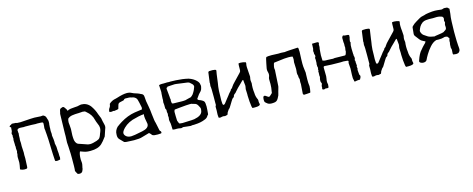

<svg xmlns="http://www.w3.org/2000/svg" viewBox="-35 -1194 5048 2047"><g transform="rotate(-15 2489.5 -171.0)"><path d="M467.3 1.5 446.3 0.5Q439 -2.9 439 -9.8Q437 -59.1 435.1 -75.2Q433.1 -99.6 432.6 -141.6Q429.7 -260.3 425.8 -297.4Q424.3 -306.6 424.3 -314.5Q424.3 -325.7 422.4 -337.4Q422.9 -338.9 422.9 -340.8Q422.9 -342.8 421.9 -344.7Q418.9 -357.4 418.9 -370.1Q418.9 -381.3 421.4 -393.1Q421.4 -406.2 422.9 -419.4Q422.9 -428.2 419.4 -432.1Q413.6 -438 359.4 -438Q346.7 -438 340.3 -437Q305.7 -439.9 226.1 -439.9Q213.9 -438.5 206.5 -438.5Q200.2 -438.5 197.3 -439.5Q182.6 -440.9 167.5 -440.9Q157.2 -440.9 142.6 -434.6L141.1 -430.7Q136.2 -426.3 136.2 -420.9Q136.2 -418.9 137 -417.5Q137.7 -416 137.7 -413.6L137.2 -400.9Q140.1 -396 140.1 -390.6Q140.1 -385.7 139.2 -381.3Q136.7 -369.1 136.7 -338.9L137.2 -336.9Q134.8 -329.1 134.8 -307.1Q136.2 -292 136.7 -282.7Q136.7 -266.1 135.7 -247.6Q137.2 -211.9 139.6 -175.3Q138.2 -162.1 138.2 -148.4Q138.2 -140.6 138.7 -133.3L139.2 -111.8L135.3 -23.9Q135.3 -7.8 129.6 -3.9Q124 0 104 0Q77.6 0 54.2 -13.2L56.6 -24.4Q59.1 -42.5 62.3 -55.2Q65.4 -67.9 65.4 -80.1Q65.4 -85.4 65.9 -87.9L64.5 -147.5Q64.5 -154.3 66.4 -161.6Q67.4 -165.5 67.9 -168.5Q68.4 -171.4 69.3 -174.3Q70.3 -177.2 70.3 -180.2Q70.3 -184.1 69.6 -186.3Q68.8 -188.5 68.8 -190.4Q73.7 -200.7 73.7 -210.9Q73.7 -216.3 72.3 -221.7Q70.8 -229.5 70.8 -241.2Q70.8 -249.5 71.5 -251.7Q72.3 -253.9 72.3 -256.8Q69.8 -264.2 69.8 -273.4Q70.3 -278.3 70.3 -286.1Q68.4 -304.2 68.4 -330.1Q68.4 -336.9 70.3 -343.8Q71.8 -347.2 71.8 -351.1Q71.8 -354.5 70.8 -358.4Q69.8 -362.3 69.8 -366.7Q69.8 -376.5 71.8 -386.2Q66.9 -393.6 66.9 -403.8Q66.9 -412.6 72.3 -418.9Q76.7 -428.2 76.7 -445.3Q76.7 -453.1 77.1 -457Q79.1 -461.9 79.1 -465.8Q79.1 -470.7 74.7 -472.7Q73.2 -472.7 72.3 -474.1Q65.9 -476.6 65.9 -481.9Q65.9 -485.4 69.3 -488.3Q75.2 -494.6 81.5 -496.1Q87.9 -497.6 90.8 -502.4Q90.8 -505.4 104 -505.4Q115.2 -505.4 125 -503.9Q140.6 -503.9 144 -501.7Q147.5 -499.5 151.4 -499L188.5 -497.6Q212.4 -497.6 302.2 -504.9Q323.7 -506.3 345.2 -506.3Q370.1 -506.3 415 -502.4Q419.9 -502.4 435.5 -504.4Q444.8 -504.4 452.6 -497.6Q468.3 -486.8 471.2 -470.2Q472.7 -461.9 476.1 -454.6Q481.9 -441.9 481.9 -429.7V-406.2Q480 -403.3 480 -399.7Q480 -396 479.5 -392.1Q477.5 -376.5 477.5 -362.3L478 -356.9Q476.1 -333.5 476.1 -324.2Q476.1 -307.6 479 -290Q479 -285.2 478 -282Q477.1 -278.8 477.1 -273.4Q477.1 -266.6 483.4 -229.5Q485.4 -214.4 485.4 -198.2Q485.4 -191.4 484.4 -185.5Q484.4 -177.7 492.2 -144.5Q493.2 -94.7 496.6 -73.7L497.1 -40Q499.5 -32.2 499.5 -28.3Q499.5 -26.4 495.6 -3.9Z M656.7 196.3Q646.5 196.3 636.2 191.9Q633.8 190.9 633.8 189.9L634.8 190.9Q628.4 179.2 624 171.4Q619.6 163.6 617.9 159.4Q616.2 155.3 616.2 151.9Q616.2 146 618.2 137.2Q620.1 128.4 620.1 18.6Q620.1 -19.5 619.6 -37.6L618.2 -64Q617.7 -86.9 616.2 -109.9Q612.8 -144 612.8 -159.7Q612.8 -172.9 613.8 -186.5Q615.7 -208 615.7 -229.5V-263.7L620.6 -467.3Q620.6 -478 624 -485.8Q626 -490.2 627.4 -501Q629.9 -519 636.5 -524.9Q643.1 -530.8 657.7 -534.7Q662.1 -535.6 667 -537.6Q673.8 -537.6 682.6 -527.8Q703.6 -501.5 706.1 -484.4Q721.2 -494.6 743.2 -497.8Q765.1 -501 787.6 -502Q821.8 -502.4 844.7 -509.8Q853 -512.7 861.8 -512.7Q923.3 -512.7 961.4 -464.8Q995.6 -417 1011.7 -364.7Q1020 -341.3 1031.2 -316.4Q1037.1 -281.2 1046.9 -244.1Q1049.3 -234.9 1050.3 -225.1Q1050.3 -213.9 1047.9 -206.5Q1045.4 -199.2 1042.5 -191.9Q1030.3 -150.9 1017.6 -117.7Q1013.7 -113.3 1010.3 -108.4Q985.4 -72.8 959.5 -48.3Q917.5 -8.8 833.5 -8.8Q826.7 -8.8 803.2 -9.8Q779.8 -10.7 750.5 -22.5L721.7 -32.7Q707 -6.3 707 52.2Q710.4 86.4 710.4 91.8Q710.4 106 706.1 122.8Q701.7 139.6 701.7 142.6Q701.2 149.4 700.2 154.8Q696.3 166 692.9 173.3Q684.6 196.3 656.7 196.3ZM846.7 -79.6Q875 -79.6 920.4 -94.7Q947.8 -103 958.3 -117.9Q968.8 -132.8 977.1 -160.2Q977.1 -162.1 984.4 -177.7Q993.2 -197.8 993.2 -218.8Q993.2 -242.7 980.5 -267.6Q969.2 -293.5 962.9 -316.9Q950.2 -376 897 -418.9L883.3 -430.7Q868.2 -434.1 857.9 -434.1Q848.1 -433.6 839.4 -432.6Q825.2 -430.7 808.6 -430.7H803.2Q775.4 -430.7 743.2 -426Q710.9 -421.4 690.9 -401.4Q684.6 -380.9 684.6 -359.9Q684.6 -345.7 687.5 -331.1Q690.4 -304.2 690.4 -288.6Q690.4 -275.9 689 -258.8Q687 -238.8 687 -218.8Q687 -204.6 688 -190.4Q689.5 -133.3 723.1 -116.7Q735.8 -111.3 757.8 -105Q785.2 -97.2 801.8 -89.8Q823.7 -79.6 846.7 -79.6Z M1294.4 -46.9Q1306.6 -46.9 1333.5 -51.3Q1438 -68.4 1461.9 -82Q1493.2 -99.1 1493.2 -128.9Q1493.2 -137.2 1488.8 -155.3Q1480 -196.8 1480 -216.8Q1480 -230.5 1482.9 -239.7Q1457.5 -238.8 1420.4 -231Q1373 -220.2 1351.6 -213.4Q1269.5 -185.5 1228 -125Q1218.8 -111.8 1218.8 -99.1Q1218.8 -80.6 1237.3 -64Q1257.8 -46.9 1289.6 -46.9ZM1570.3 7.8Q1545.9 7.8 1532.7 5.9Q1507.8 2 1502 -14.2L1483.4 -31.7Q1417.5 -13.7 1398.4 -7.3Q1374 1.5 1311 1.5Q1296.4 1.5 1286.1 0.5Q1214.8 -0.5 1202.6 -7.8Q1197.3 -11.2 1160.6 -50.8Q1144.5 -66.9 1144.5 -94.7L1145 -108.9Q1145 -148.4 1177.2 -182.6Q1183.1 -188 1206.1 -203.6Q1226.6 -216.3 1233.4 -221.2Q1312 -269.5 1393.1 -282.7L1476.1 -294.4Q1479 -310.1 1479 -315.4Q1466.3 -380.4 1458.7 -405Q1451.2 -429.7 1421.4 -441.4L1399.9 -446.3Q1386.2 -451.7 1373.5 -451.7L1331.1 -452.6Q1318.8 -449.2 1314 -439.5Q1313.5 -438 1305.4 -436.8Q1297.4 -435.5 1288.1 -432.9Q1278.8 -430.2 1270 -428.7Q1250.5 -424.3 1245.6 -405.3L1233.4 -363.8Q1215.3 -357.4 1201.7 -357.4Q1195.3 -354.5 1189.9 -354.5Q1185.5 -354.5 1181.6 -356.4Q1180.7 -357.4 1177.7 -357.4Q1175.8 -357.4 1173.3 -356.9Q1170.9 -356.4 1168.2 -356Q1165.5 -355.5 1164.1 -354.7Q1162.6 -354 1155.3 -354Q1145.5 -354 1134.3 -356.4L1133.8 -366.2Q1133.8 -385.7 1151.4 -407.7Q1158.7 -422.9 1159.7 -439.9Q1189.9 -469.7 1235.8 -477.5Q1242.2 -478.5 1252 -481.9Q1321.3 -504.4 1363.3 -504.4Q1395 -504.4 1418 -491.2Q1424.3 -487.3 1436.5 -482.9Q1490.2 -465.8 1495.8 -461.7Q1501.5 -457.5 1505.9 -456.1Q1536.1 -448.2 1537.1 -418Q1538.1 -372.6 1552.2 -307.6Q1560.1 -265.1 1564 -219.2Q1573.2 -132.8 1579.6 -120.6Q1582.5 -114.3 1588.4 -79.6Q1598.1 -21 1604.5 -20.8Q1610.8 -20.5 1613.3 -6.8Q1613.3 4.9 1604 5.9Q1585 7.3 1570.3 7.8Z M1933.6 10.3H1931.6Q1924.3 10.3 1896.5 6.8Q1865.7 2 1853.5 2Q1849.6 2 1848.1 2.4Q1836.9 7.3 1829.1 7.3Q1819.3 7.3 1807.6 3.4Q1795.9 1.5 1782.7 1.5L1760.3 2Q1749 1.5 1736.3 -1Q1735.8 -2.9 1735.4 -10.7Q1734.4 -30.8 1734.4 -37.1V-42Q1734.4 -70.3 1728 -93.8Q1725.6 -102.1 1725.6 -110.4Q1725.6 -115.7 1726.6 -120.1Q1729 -126.5 1729 -135.7Q1729 -141.6 1728 -148.9Q1726.6 -153.8 1726.6 -157.7Q1726.6 -164.6 1728.5 -169.4Q1730 -172.9 1730 -176.8Q1730 -183.1 1727.1 -190.4Q1725.6 -195.3 1725.6 -202.6Q1725.6 -204.6 1726.1 -207.3Q1726.6 -210 1726.6 -221.7Q1726.1 -225.6 1722.2 -230.7Q1718.3 -235.8 1718.3 -241.2L1717.8 -266.6V-277.3Q1717.8 -287.1 1716.3 -294.2Q1714.8 -301.3 1714.8 -307.6Q1717.8 -324.7 1718.3 -333.5L1717.8 -347.7Q1717.8 -355.5 1719.7 -384.8L1722.2 -418.9L1723.1 -407.2V-412.1Q1723.1 -421.4 1721.7 -444.3Q1719.7 -477.1 1719.5 -483.4Q1719.2 -489.7 1718.8 -497.1L1720.7 -497.6Q1735.8 -502 1752.4 -502Q1764.6 -502 1767.6 -501.5Q1794.4 -501.5 1800.8 -502.4L1807.1 -502.9Q1811.5 -502.9 1815.9 -502.4Q1822.3 -501.5 1828.6 -501.5L1844.2 -502.4L1904.8 -500.5Q1978 -497.1 2041.5 -481.9Q2091.8 -464.8 2121.1 -435.1Q2145.5 -412.1 2146.5 -386.7Q2147 -382.8 2147.9 -379.2Q2148.9 -375.5 2148.9 -372.6Q2148.9 -368.2 2145.5 -355.5Q2143.1 -337.4 2130.9 -320.8L2105 -293Q2080.6 -256.8 2073.7 -249Q2074.2 -245.1 2078.9 -239.7Q2083.5 -234.4 2092.3 -231.9Q2105 -228 2119.6 -219.5Q2134.3 -210.9 2139.2 -204.1Q2149.4 -191.4 2149.4 -146.5Q2149.4 -129.9 2147.5 -107.9L2144.5 -72.8Q2144.5 -68.4 2143.1 -62Q2141.6 -55.7 2131.8 -48.3Q2122.1 -25.4 2089.4 -14.2Q2044.9 4.4 1982.4 6.8L1968.8 7.8Q1965.8 7.8 1964.1 7.6Q1962.4 7.3 1953.1 7.3Q1948.7 7.3 1933.6 10.3ZM1856 -42Q1888.2 -43.5 1913.6 -44.4Q1962.4 -45.4 1987.3 -48.8Q2071.3 -64.5 2081.5 -111.8Q2085 -125.5 2085 -134.8L2084 -144Q2084 -147.5 2080.6 -154.3L2080.1 -155.3Q2077.1 -159.7 2074.2 -166Q2061.5 -194.3 2043.9 -202.1Q2038.1 -204.6 2026.4 -207.5Q2007.8 -211.4 2007.8 -213.4L2008.3 -213.9Q2001.5 -216.3 1983.9 -216.3Q1952.1 -216.3 1875 -208.5L1860.8 -207Q1845.7 -206.5 1813.5 -202.1L1812.5 -200.7Q1805.2 -192.4 1804.2 -178.2L1804.7 -131.8Q1805.2 -86.4 1806.6 -81.1Q1807.6 -77.1 1812 -67.4Q1817.9 -54.7 1817.9 -52.7Q1817.9 -48.8 1825.7 -44.9Q1837.9 -42.5 1856 -42ZM1907.7 -267.1H1922.4Q1952.1 -267.1 1966.8 -273.9Q1978.5 -277.8 1992.2 -280.3Q2016.1 -284.2 2017.6 -288.6Q2018.6 -291.5 2025.4 -294.9L2025.9 -295.9Q2040.5 -308.1 2047.4 -322.3Q2049.8 -326.7 2053.7 -332.5Q2063 -347.2 2072.8 -375Q2076.7 -382.3 2076.7 -390.1Q2076.7 -402.3 2065.9 -414.1L2041 -436.5Q2036.1 -442.4 2019.5 -445.3Q2002.9 -448.2 1975.1 -451.2Q1942.9 -454.6 1896.5 -461.9Q1888.2 -462.9 1879.9 -462.9Q1867.7 -462.9 1833.5 -460.4Q1816.4 -459.5 1800.8 -458Q1799.3 -451.7 1794.4 -450.7Q1792.5 -450.2 1790.5 -449.2Q1786.6 -446.3 1786.6 -436Q1786.6 -422.9 1792 -382.3Q1795.9 -350.6 1795.9 -339.8Q1795.9 -336.4 1794.9 -333Q1794.9 -331.5 1796.4 -329.1Q1798.8 -325.7 1798.8 -317.4Q1796.9 -309.6 1796.9 -301.8Q1796.9 -293.9 1798.8 -286.1Q1800.3 -281.7 1800.3 -277.3Q1801.8 -269.5 1818.4 -269Z M2258.8 6.3Q2250.5 6.3 2242.7 2Q2240.2 -12.2 2240.2 -30.3L2240.7 -46.9Q2242.2 -62 2242.2 -77.6L2241.7 -116.2Q2241.7 -123 2245.6 -127.9Q2249.5 -132.8 2249.5 -141.1Q2249.5 -142.6 2249.3 -144.3Q2249 -146 2249 -157.7Q2249.5 -180.7 2249.5 -229.5Q2249.5 -330.1 2247.1 -335.4Q2245.1 -337.9 2245.1 -342.8Q2245.1 -350.1 2246.8 -360.4Q2248.5 -370.6 2248.5 -373.5Q2248.5 -376 2247.8 -377.7Q2247.1 -379.4 2247.1 -381.8L2254.9 -441.4Q2259.8 -488.8 2262 -493.9Q2264.2 -499 2272 -502.9L2309.1 -503.9Q2342.3 -502.4 2347.7 -494.6Q2349.1 -492.2 2349.1 -488.8Q2349.1 -484.9 2347.7 -479.5Q2344.2 -467.3 2335 -393.1Q2331.5 -364.3 2330.1 -355.5Q2326.7 -338.4 2324.7 -321.8Q2324.2 -314.9 2323.2 -308.6Q2318.8 -282.7 2318.8 -217.3Q2317.4 -186.5 2317.4 -168Q2317.4 -121.1 2325.7 -116.7L2331.5 -115.7Q2343.3 -118.7 2348.1 -127Q2362.3 -146.5 2375.7 -162.6Q2389.2 -178.7 2401.9 -195.8Q2419.9 -221.2 2433.1 -233.9Q2443.8 -243.7 2445.8 -252Q2445.8 -254.9 2449.7 -256.8Q2462.4 -262.2 2469.7 -278.3Q2482.4 -298.8 2507.8 -323.7L2582 -401.4Q2593.3 -412.1 2593.8 -426.3Q2594.2 -495.1 2596.2 -499L2597.2 -500.5Q2606.9 -503.4 2619.6 -503.4Q2643.1 -503.4 2675.3 -492.7Q2676.8 -486.8 2676.8 -483.4Q2676.8 -479 2675.8 -475.6Q2672.4 -467.3 2672.4 -441.4Q2672.4 -417.5 2676 -387.5Q2679.7 -357.4 2679.7 -335.4Q2679.7 -329.1 2678.2 -323.2Q2674.3 -308.1 2674.3 -293.5Q2674.3 -280.3 2677.2 -267.1Q2678.2 -265.6 2678.2 -262.2Q2674.8 -235.4 2674.8 -209.5Q2674.8 -181.2 2678.7 -153.3Q2678.7 -114.3 2697.3 -77.1Q2699.2 -73.2 2699.2 -68.4Q2698.7 -65.9 2698.7 -56.2Q2698.7 -41.5 2703.1 -26.9L2703.6 -22.9Q2703.6 -2.9 2645 -2.9L2618.2 -3.4Q2615.2 -12.7 2613.3 -17.6Q2612.3 -18.6 2611.8 -24.4Q2608.9 -58.1 2607.2 -64.2Q2605.5 -70.3 2605.5 -76.7Q2605 -91.8 2604 -106Q2602.5 -123.5 2602.1 -141.6L2602.5 -161.6Q2602.5 -172.4 2601.6 -182.6Q2600.1 -196.8 2600.1 -218.3Q2600.1 -221.7 2602.1 -224.9Q2604 -228 2606 -251Q2606 -257.3 2605 -263.7Q2602.5 -274.9 2602.5 -286.6Q2602.5 -298.3 2599.6 -317.4Q2596.7 -318.4 2594.7 -318.4Q2591.8 -318.4 2589.4 -315.4Q2572.3 -296.4 2554.2 -280.3Q2524.4 -253.4 2494.6 -218.3Q2486.3 -207 2480.5 -203.1Q2460.9 -191.4 2458 -173.8Q2457 -168.5 2452.6 -165.5Q2441.9 -159.7 2435.5 -151.9Q2430.7 -145.5 2420.4 -128.4Q2407.7 -108.9 2395.8 -88.1Q2383.8 -67.4 2381.8 -65.9Q2369.6 -58.1 2361.3 -43Q2347.7 -25.9 2345.2 -11.7Q2344.7 -8.8 2340.8 -2.4Q2337.9 -1.5 2320.3 2.4Q2315.9 3.9 2314 3.9Q2305.2 1 2294.9 1Q2281.2 1 2266.6 5.4Q2262.7 6.3 2258.8 6.3Z M3186 2.4Q3176.3 -1 3175.3 -12.2Q3175.3 -27.8 3178.2 -54.7Q3182.6 -103 3182.6 -114.7Q3182.6 -122.6 3181.9 -127.9Q3181.2 -133.3 3181.2 -138.7Q3181.2 -146.5 3182.1 -153.8Q3183.1 -161.1 3183.6 -168.5Q3183.1 -173.3 3181.2 -178.7Q3176.8 -187.5 3176.8 -200.2V-206.1L3177.2 -208L3176.8 -210Q3171.4 -225.6 3171.4 -240.2Q3171.4 -245.6 3171.9 -250.5L3172.4 -253.4Q3172.9 -261.2 3173.8 -269.5Q3174.8 -277.8 3174.8 -286.6L3171.9 -360.8Q3171.9 -367.2 3173.8 -373.3Q3175.8 -379.4 3175.8 -390.1Q3175.8 -408.2 3172.9 -422.4L3167 -423.8Q3155.3 -426.8 3126 -426.8Q3102.1 -426.8 3085.4 -424.8L3078.6 -424.3Q3035.6 -420.4 2966.3 -410.6Q2965.8 -409.2 2963.9 -407Q2961.9 -404.8 2960.4 -400.4L2957.5 -388.2Q2951.7 -369.1 2951.7 -353.5Q2951.7 -345.2 2953.6 -337.9Q2954.6 -335.4 2954.6 -332.5Q2954.6 -330.6 2954.1 -328.9Q2953.6 -327.1 2952.6 -306.2Q2950.7 -267.6 2948.2 -229.5Q2945.8 -198.7 2943.8 -156.2Q2943.8 -153.8 2940.7 -142.8Q2937.5 -131.8 2934.1 -119.4Q2930.7 -106.9 2928 -97.9Q2925.3 -88.9 2925.3 -86.4Q2920.9 -60.1 2906.7 -38.6L2901.9 -29.8Q2886.7 -1 2853.5 1Q2841.8 2.4 2830.6 2.4Q2814.9 2.4 2799.3 -2Q2786.6 -6.3 2772 -20Q2767.6 -23.9 2761.7 -29.3Q2755.9 -34.7 2755.9 -57.6Q2755.9 -82.5 2764.2 -92.3Q2767.6 -96.7 2773.4 -96.7Q2782.7 -96.7 2799.3 -83.5Q2812.5 -73.2 2819.3 -73.2Q2825.7 -73.2 2832.5 -80.1Q2840.8 -88.4 2847.2 -93.3Q2853.5 -98.1 2856.9 -102.5Q2860.4 -106.9 2860.4 -114.3V-116.2Q2869.6 -162.1 2869.6 -200.7L2869.1 -225.6Q2868.7 -234.9 2868.7 -252.4Q2868.7 -267.6 2874.3 -278.6Q2879.9 -289.6 2879.9 -306.6Q2879.9 -319.3 2876 -331.8Q2872.1 -344.2 2872.1 -357.4L2872.6 -368.2Q2873.5 -371.1 2875 -381.8L2883.3 -424.3Q2894.5 -486.3 2902.3 -490.7Q2917 -495.1 2960.9 -495.1Q2992.7 -495.1 3009.8 -493.2Q3021.5 -492.2 3033.2 -492.2L3050.3 -492.7Q3056.6 -493.2 3063.5 -493.2Q3076.7 -493.2 3090.3 -491.7Q3100.1 -490.7 3105.5 -490.7Q3108.9 -490.7 3117.7 -492.7Q3124 -494.1 3154.1 -495.6Q3184.1 -497.1 3235.4 -500L3243.2 -500.5L3251 -500Q3258.3 -497.6 3258.3 -451.7Q3258.3 -428.7 3255.4 -383.3L3254.9 -375Q3254.9 -362.3 3254.4 -349.4Q3253.9 -336.4 3253.9 -322.3Q3253.9 -291 3258.8 -258.3Q3262.2 -237.8 3263.7 -219.7Q3263.7 -211.9 3262.7 -206.5Q3261.2 -196.3 3261.2 -147.9Q3261.2 -96.2 3263.4 -90.6Q3265.6 -85 3265.6 -71.3Q3265.1 -57.6 3263.2 -42Q3258.3 -3.4 3253.9 -2Q3249.5 -0.5 3215.3 1Q3191.9 1 3186 2.4Z M3748 6.3Q3740.2 6.3 3739.7 1Q3739.7 -10.7 3735.8 -21.5Q3733.4 -28.3 3733.4 -34.7V-73.2Q3733.4 -89.8 3736.3 -139.6Q3733.9 -178.7 3731.9 -198.2V-205.1Q3732.4 -207.5 3734.4 -210Q3736.3 -212.4 3736.3 -214.4L3735.8 -219.2Q3735.4 -228.5 3724.6 -228.8Q3713.9 -229 3703.6 -230.7Q3693.4 -232.4 3682.1 -232.4Q3674.8 -232.4 3668 -231.7Q3661.1 -231 3652.3 -231Q3643.1 -231.4 3617.2 -231.4Q3543.9 -231.4 3503.4 -234.9Q3480.5 -236.8 3476.6 -236.8Q3471.7 -236.8 3467.8 -234.9Q3462.9 -229 3462.9 -222.2L3464.4 -128.4Q3464.4 -119.6 3461.4 -104Q3457 -83 3457 -68.4Q3457 -55.7 3460.4 -43.5Q3461.4 -41.5 3461.4 -39.1Q3459 -16.1 3459 -12Q3459 -7.8 3457 -5.4Q3456.1 -2.4 3448.2 -1L3422.4 -2.9Q3415.5 2.4 3406.7 2.4Q3399.9 2.4 3393.1 -1Q3388.2 -3.9 3388.2 -8.3Q3391.6 -16.6 3391.6 -24.9L3391.1 -31.7Q3391.1 -44.4 3398.4 -58.1Q3399.9 -60.5 3399.9 -64.9Q3399.9 -68.8 3397.5 -72.3Q3391.1 -83 3391.1 -94.7Q3391.1 -116.2 3396.5 -130.4Q3398.4 -133.8 3398.4 -137.2Q3398.4 -141.6 3397.2 -144.3Q3396 -147 3396 -152.3Q3396 -159.7 3397.5 -184.1Q3397.5 -190.4 3396.5 -193.4Q3395.5 -194.3 3395.5 -195.3Q3395.5 -196.8 3396.5 -197.8Q3400.9 -205.1 3400.9 -212.9Q3400.9 -217.3 3398.9 -222.2Q3398.9 -225.6 3399.9 -226.1Q3402.8 -228.5 3403.3 -231Q3403.3 -233.9 3402.8 -235.8Q3402.3 -237.8 3402.3 -240.7L3402.8 -244.1Q3402.8 -249.5 3398.9 -253.9L3398.4 -256.8Q3398.4 -258.3 3398.9 -260Q3399.4 -261.7 3399.9 -264.2L3398.4 -283.2L3401.4 -283.7Q3401.4 -300.8 3401.9 -309.3Q3402.3 -317.9 3402.3 -326.7Q3402.3 -330.6 3401.4 -334.5Q3400.4 -338.4 3400.4 -341.8Q3400.4 -351.1 3407.2 -359.9Q3408.7 -361.8 3408.7 -364.7Q3408.7 -368.2 3408.2 -370.1Q3406.2 -375.5 3406.2 -380.4Q3401.9 -386.2 3401.9 -392.1L3402.3 -405.8Q3402.3 -410.2 3401.1 -413.8Q3399.9 -417.5 3399.9 -419.9Q3399.9 -423.3 3400.9 -426.8Q3404.3 -437 3406.2 -447.3Q3407.7 -480.5 3408.2 -501L3457.5 -502.4Q3461.9 -502 3466.1 -501.5Q3470.2 -501 3473.6 -501Q3481 -495.6 3481 -489.3Q3481 -486.8 3480 -484.4Q3476.1 -476.6 3476.1 -468.3Q3476.1 -463.4 3477.1 -458.5Q3477.1 -441.9 3472.7 -425.3Q3469.7 -389.6 3467.8 -357.4Q3467.8 -347.7 3469.7 -298.3Q3488.8 -291.5 3508.3 -291.5L3515.1 -292Q3545.9 -292 3571.8 -289.6Q3577.1 -288.6 3582.5 -288.6Q3591.8 -288.6 3602.1 -291.5Q3610.4 -291.5 3654.5 -290.5Q3698.7 -289.6 3715.8 -289.6Q3726.6 -289.6 3735.4 -331.5Q3734.4 -336.9 3734.4 -341.8Q3734.4 -350.6 3737.3 -359.4Q3739.3 -363.8 3739.3 -368.2L3737.8 -389.2L3738.8 -410.6Q3738.8 -420.9 3736.3 -431.6Q3735.8 -435.1 3735.8 -477.5Q3735.8 -482.9 3742.2 -492.7Q3744.1 -495.6 3745.1 -498Q3749 -500 3755.4 -500Q3758.8 -499.5 3767.1 -495.6Q3799.8 -494.1 3803.2 -493.2Q3814.5 -489.3 3814.5 -484.4Q3814.5 -457.5 3808.6 -445.8Q3808.6 -443.4 3807.6 -439.5Q3806.6 -435.5 3806.2 -429.2Q3806.2 -427.2 3805.4 -425Q3804.7 -422.9 3804.7 -421.4Q3804.7 -418 3807.1 -413.8Q3809.6 -409.7 3809.6 -406.2Q3809.6 -404.3 3806.6 -397.9Q3801.8 -387.7 3801.8 -342.3Q3801.8 -293 3803.7 -282.7Q3805.2 -278.3 3805.2 -273.4Q3805.2 -269.5 3804.2 -265.1Q3804.2 -262.2 3805.7 -260.7Q3809.1 -249 3809.1 -236.8Q3809.1 -227.5 3803.7 -217.8Q3803.2 -216.3 3803.2 -213.9Q3803.2 -212.4 3803.7 -211.9Q3807.6 -205.6 3807.6 -199.2Q3807.6 -195.8 3806.6 -192.4Q3806.6 -188.5 3810.1 -151.4Q3805.7 -145.5 3805.7 -138.7Q3805.7 -136.2 3809.1 -123.5Q3809.1 -121.1 3808.6 -119.6Q3805.2 -111.3 3805.2 -103Q3805.2 -98.6 3805.9 -94.5Q3806.6 -90.3 3806.6 -85.9Q3807.1 -63 3809.1 -58.1Q3809.6 -49.8 3813.5 -45.7Q3817.4 -41.5 3817.4 -36.6Q3817.4 -20.5 3803.2 1L3795.4 0.5Q3774.4 0.5 3751.5 5.9Z M3953.1 6.3Q3944.8 6.3 3937 2Q3934.6 -12.2 3934.6 -30.3L3935.1 -46.9Q3936.5 -62 3936.5 -77.6L3936 -116.2Q3936 -123 3939.9 -127.9Q3943.8 -132.8 3943.8 -141.1Q3943.8 -142.6 3943.6 -144.3Q3943.4 -146 3943.4 -157.7Q3943.8 -180.7 3943.8 -229.5Q3943.8 -330.1 3941.4 -335.4Q3939.5 -337.9 3939.5 -342.8Q3939.5 -350.1 3941.2 -360.4Q3942.9 -370.6 3942.9 -373.5Q3942.9 -376 3942.1 -377.7Q3941.4 -379.4 3941.4 -381.8L3949.2 -441.4Q3954.1 -488.8 3956.3 -493.9Q3958.5 -499 3966.3 -502.9L4003.4 -503.9Q4036.6 -502.4 4042 -494.6Q4043.5 -492.2 4043.5 -488.8Q4043.5 -484.9 4042 -479.5Q4038.6 -467.3 4029.3 -393.1Q4025.9 -364.3 4024.4 -355.5Q4021 -338.4 4019 -321.8Q4018.6 -314.9 4017.6 -308.6Q4013.2 -282.7 4013.2 -217.3Q4011.7 -186.5 4011.7 -168Q4011.7 -121.1 4020 -116.7L4025.9 -115.7Q4037.6 -118.7 4042.5 -127Q4056.6 -146.5 4070.1 -162.6Q4083.5 -178.7 4096.2 -195.8Q4114.3 -221.2 4127.4 -233.9Q4138.2 -243.7 4140.1 -252Q4140.1 -254.9 4144 -256.8Q4156.7 -262.2 4164.1 -278.3Q4176.8 -298.8 4202.1 -323.7L4276.4 -401.4Q4287.6 -412.1 4288.1 -426.3Q4288.6 -495.1 4290.5 -499L4291.5 -500.5Q4301.3 -503.4 4314 -503.4Q4337.4 -503.4 4369.6 -492.7Q4371.1 -486.8 4371.1 -483.4Q4371.1 -479 4370.1 -475.6Q4366.7 -467.3 4366.7 -441.4Q4366.7 -417.5 4370.4 -387.5Q4374 -357.4 4374 -335.4Q4374 -329.1 4372.6 -323.2Q4368.7 -308.1 4368.7 -293.5Q4368.7 -280.3 4371.6 -267.1Q4372.6 -265.6 4372.6 -262.2Q4369.1 -235.4 4369.1 -209.5Q4369.1 -181.2 4373 -153.3Q4373 -114.3 4391.6 -77.1Q4393.6 -73.2 4393.6 -68.4Q4393.1 -65.9 4393.1 -56.2Q4393.1 -41.5 4397.5 -26.9L4397.9 -22.9Q4397.9 -2.9 4339.4 -2.9L4312.5 -3.4Q4309.6 -12.7 4307.6 -17.6Q4306.6 -18.6 4306.2 -24.4Q4303.2 -58.1 4301.5 -64.2Q4299.8 -70.3 4299.8 -76.7Q4299.3 -91.8 4298.3 -106Q4296.9 -123.5 4296.4 -141.6L4296.9 -161.6Q4296.9 -172.4 4295.9 -182.6Q4294.4 -196.8 4294.4 -218.3Q4294.4 -221.7 4296.4 -224.9Q4298.3 -228 4300.3 -251Q4300.3 -257.3 4299.3 -263.7Q4296.9 -274.9 4296.9 -286.6Q4296.9 -298.3 4293.9 -317.4Q4291 -318.4 4289.1 -318.4Q4286.1 -318.4 4283.7 -315.4Q4266.6 -296.4 4248.5 -280.3Q4218.8 -253.4 4189 -218.3Q4180.7 -207 4174.8 -203.1Q4155.3 -191.4 4152.3 -173.8Q4151.4 -168.5 4147 -165.5Q4136.2 -159.7 4129.9 -151.9Q4125 -145.5 4114.7 -128.4Q4102.1 -108.9 4090.1 -88.1Q4078.1 -67.4 4076.2 -65.9Q4064 -58.1 4055.7 -43Q4042 -25.9 4039.6 -11.7Q4039.1 -8.8 4035.2 -2.4Q4032.2 -1.5 4014.6 2.4Q4010.3 3.9 4008.3 3.9Q3999.5 1 3989.3 1Q3975.6 1 3960.9 5.4Q3957 6.3 3953.1 6.3Z M4864.7 2.9Q4852.1 2.9 4839.8 0L4833 -1L4831.5 -4.4Q4829.6 -8.3 4829.6 -12.7L4831.5 -46.4L4832 -52.7Q4832 -62.5 4827.6 -72.3Q4826.2 -75.2 4826.2 -78.1Q4826.2 -80.6 4827.1 -82.5V-101.1Q4827.1 -118.7 4831.5 -131.3V-133.8L4831.1 -143.1Q4831.1 -158.7 4837.4 -173.8Q4838.4 -176.3 4838.4 -178.7Q4838.4 -182.1 4832.8 -186.3Q4827.1 -190.4 4822.3 -200.2Q4808.1 -205.1 4796.9 -205.1Q4788.6 -205.1 4781.7 -202.1Q4761.7 -195.3 4728.5 -195.3Q4716.3 -195.3 4706.1 -195.8L4702.6 -196.3L4697.3 -195.8Q4660.2 -185.1 4627.2 -147.7Q4594.2 -110.4 4572.3 -73Q4550.3 -35.6 4546.4 -24.9Q4543.5 -19 4540 -13.2Q4528.8 1 4504.4 1Q4490.7 1 4476.6 -5.6Q4462.4 -12.2 4462.4 -23.9Q4462.4 -27.8 4464.4 -31.2Q4489.3 -106.9 4520.5 -137.7Q4531.2 -149.9 4541 -162.1Q4554.2 -177.7 4561 -183.1Q4575.7 -193.8 4583.5 -211.4Q4579.6 -213.4 4576.7 -215.3Q4568.8 -219.7 4561 -223.1Q4538.1 -232.9 4524.9 -251Q4507.8 -274.4 4489.3 -297.4Q4481.9 -306.6 4481.9 -319.8Q4487.8 -382.8 4488.8 -390.4Q4489.7 -397.9 4496.6 -404.8Q4518.1 -427.7 4548.3 -444.3Q4559.6 -450.2 4569.8 -457Q4584 -465.3 4585.4 -466.3Q4603.5 -478 4627.4 -481.9Q4634.3 -482.9 4641.1 -484.9Q4655.3 -488.8 4662.6 -491.7Q4672.4 -494.6 4685.1 -495.6Q4693.8 -496.6 4702.1 -498Q4733.4 -502.4 4764.6 -502.4Q4782.7 -502.4 4829.6 -496.6Q4834.5 -496.1 4839.8 -496.1Q4842.8 -496.1 4844.7 -497.1Q4858.4 -503.4 4872.6 -503.4Q4880.9 -503.4 4888.7 -501.5H4898.9Q4903.3 -497.6 4908.4 -492.9Q4913.6 -488.3 4920.4 -482.4Q4920.4 -467.8 4915.5 -428.7Q4908.2 -384.8 4908.2 -360.8Q4908.2 -351.6 4907.2 -341.8Q4904.3 -284.7 4904.3 -232.9Q4904.3 -204.6 4904.8 -178.2Q4905.8 -150.4 4905.8 -125Q4906.2 -114.3 4907.2 -103.8Q4908.2 -93.3 4908.2 -81.5Q4908.2 -79.1 4909.2 -73.2Q4911.1 -63 4911.1 -49.3Q4911.1 -45.4 4910.6 -33Q4910.2 -20.5 4897 -7.3Q4887.2 2.9 4864.7 2.9ZM4690.9 -238.3Q4695.8 -241.2 4730 -245.6Q4785.2 -252.9 4795.4 -258.3Q4798.8 -260.3 4801.3 -262.7Q4805.7 -266.6 4811 -269Q4830.1 -278.3 4830.6 -295.9Q4831.1 -299.8 4831.1 -304.2L4830.6 -313Q4829.6 -318.4 4829.6 -324.2Q4829.6 -336.9 4835 -348.1Q4836.4 -351.1 4836.4 -354.5Q4835.9 -358.4 4834.5 -361.8Q4831.5 -368.2 4831.5 -375Q4831.5 -380.9 4833.7 -386.5Q4835.9 -392.1 4835.9 -397.5Q4835.9 -409.2 4825.7 -419.4Q4797.4 -432.1 4764.2 -432.1Q4757.3 -432.1 4750 -431.6Q4736.8 -430.7 4724.1 -430.7Q4712.9 -430.7 4702.1 -431.4Q4691.4 -432.1 4681.2 -432.1Q4666.5 -432.1 4645.5 -429.9Q4624.5 -427.7 4606.9 -416.5Q4583.5 -398.4 4573.2 -380.9Q4563 -363.3 4554.7 -339.8Q4553.7 -336.9 4553.7 -334Q4553.7 -324.2 4561 -309.1Q4568.4 -293.9 4579.1 -285.6Q4585.4 -281.7 4591.3 -277.3Q4606.4 -266.6 4622.1 -256.8Q4644.5 -244.6 4690.9 -238.3Z"/></g></svg>

Font: Kurland
Style: Regular
Weight: 400
Designer: GGBot
Version: 0.22